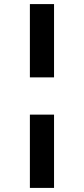

<svg xmlns="http://www.w3.org/2000/svg" viewBox="-20 -780 410 938"><path d="M126 -402V-760H244V-402ZM126 138V-220H244V138Z"/></svg>

Font: IBM Plex Sans Cond
Style: Bold
Weight: 700
Width: 3
Designer: Mike Abbink, Paul van der Laan, Pieter van Rosmalen
Foundry: Bold Monday
Version: Version 1.3